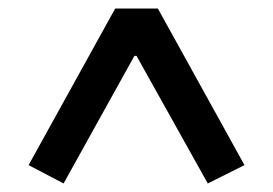

<svg xmlns="http://www.w3.org/2000/svg" viewBox="-20 -718 640 450"><path d="M553 -331 467 -288 300 -587H295L129 -288L47 -331L250 -698H350Z"/></svg>

Font: IBM Plex Sans KR Medm
Style: Regular
Weight: 500
Designer: Mike Abbink; Paul van der Laan; Pieter van Rosmalen; Wujin Sim; Chorong Kim; Dohee Lee;
Foundry: Sandoll Inc.
Version: Version 1.003